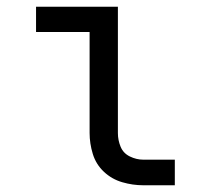

<svg xmlns="http://www.w3.org/2000/svg" viewBox="-20 -550 616 570"><path d="M405 0H499V-76H405Q385 -76 365.5 -85.5Q346 -95 338 -114.5Q330 -134 330 -155V-530H87V-455H246V-155Q246 -124 255.5 -93Q265 -62 288.5 -40Q312 -18 343 -9Q374 0 405 0Z"/></svg>

Font: Iosevka SS01 Extended
Style: Regular
Weight: 400
Width: 7
Monospace: yes
Designer: Belleve Invis
Foundry: Belleve Invis
Version: Version 3.4.7; ttfautohint (v1.8.3)